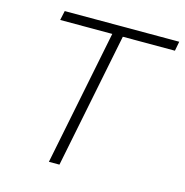

<svg xmlns="http://www.w3.org/2000/svg" viewBox="-98 -735 795 826"><g transform="rotate(15 300.0 -322.0)"><path d="M592 -602H360L239 0H192L313 -602H81L90 -644H600Z"/></g></svg>

Font: Montserrat Ace
Style: Light Italic
Weight: 300
Italic angle: -11.3°
Designer: Julieta Ulanovsky
Foundry: Julieta Ulanovsky
Version: Version 1